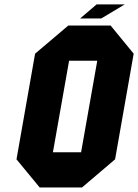

<svg xmlns="http://www.w3.org/2000/svg" viewBox="-20 -832 613 852"><path d="M339.8 -156.2 411.6 -562.5H286.6L214.8 -156.2ZM573.2 -593.8 490.7 -125 343.8 0H156.2L53.2 -125L135.7 -593.8L283.2 -718.8H470.7ZM429.2 -750H335.4L408.7 -812.5H533.7Z"/></svg>

Font: Signwood
Style: Italic
Weight: 400
Italic angle: -10°
Designer: GGBotNet
Foundry: GGBotNet
Version: 0.95